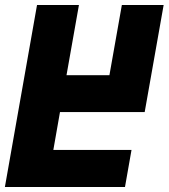

<svg xmlns="http://www.w3.org/2000/svg" viewBox="-20 -745 672 765"><path d="M127.5 -725H294.5L245 -445.5H416L465.5 -725H632L556.5 -298.5H219L192.5 -147.5H504L478 0H-0.5Z"/></svg>

Font: JuliaMono Black
Style: Italic
Weight: 900
Italic angle: -9°
Monospace: yes
Designer: cormullion
Foundry: corm
Version: Version 0.057; ttfautohint (v1.8.4)